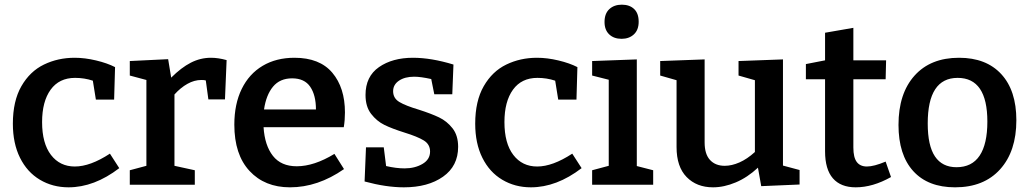

<svg xmlns="http://www.w3.org/2000/svg" viewBox="-20 -790 4402 821"><path d="M490 -71Q383 11 273 11Q205 11 150.5 -21.5Q96 -54 65.5 -115.5Q35 -177 35 -261Q35 -358 71.5 -421.5Q108 -485 168 -514Q228 -543 299 -543Q343 -543 391 -531.5Q439 -520 472 -503L468 -364H390L377 -445Q341 -457 301 -457Q233 -457 196.5 -406.5Q160 -356 160 -268Q160 -177 198 -127.5Q236 -78 300 -78Q366 -78 450 -133Z M949 -533 942 -365H871L860 -446Q854 -448 841 -448Q811 -448 781.5 -431.5Q752 -415 726 -386V-81L813 -62V0H535V-62L606 -81V-448L535 -467V-529L699 -537L712 -458Q755 -501 796 -522Q837 -543 882 -543Q913 -543 949 -533Z M1410 -132 1451 -67Q1339 11 1220 11Q1112 11 1047 -59Q982 -129 982 -257Q982 -345 1013.5 -409.5Q1045 -474 1103 -508.5Q1161 -543 1239 -543Q1347 -543 1401 -479Q1455 -415 1455 -309Q1455 -276 1450 -246H1107Q1112 -168 1147 -123.5Q1182 -79 1249 -79Q1323 -79 1410 -132ZM1109 -322H1331Q1331 -383 1306.5 -419Q1282 -455 1229 -455Q1177 -455 1147.5 -419.5Q1118 -384 1109 -322Z M1771 -321Q1824 -304 1857.5 -288Q1891 -272 1915 -241.5Q1939 -211 1939 -162Q1939 -80 1874.5 -34.5Q1810 11 1707 11Q1631 11 1539 -14L1545 -160H1621L1631 -80Q1674 -70 1710 -70Q1754 -70 1786.5 -89Q1819 -108 1819 -142Q1819 -173 1792 -189.5Q1765 -206 1710 -223Q1656 -240 1623.5 -256Q1591 -272 1567 -303Q1543 -334 1543 -384Q1543 -463 1600.5 -503Q1658 -543 1746 -543Q1824 -543 1919 -514L1914 -387H1837L1824 -452Q1779 -462 1751 -462Q1711 -462 1686 -445Q1661 -428 1661 -400Q1661 -370 1687.5 -354Q1714 -338 1771 -321Z M2467 -71Q2360 11 2250 11Q2182 11 2127.5 -21.5Q2073 -54 2042.5 -115.5Q2012 -177 2012 -261Q2012 -358 2048.5 -421.5Q2085 -485 2145 -514Q2205 -543 2276 -543Q2320 -543 2368 -531.5Q2416 -520 2449 -503L2445 -364H2367L2354 -445Q2318 -457 2278 -457Q2210 -457 2173.5 -406.5Q2137 -356 2137 -268Q2137 -177 2175 -127.5Q2213 -78 2277 -78Q2343 -78 2427 -133Z M2703 -536V-80L2773 -62V0H2512V-62L2583 -81V-449L2512 -467V-529ZM2565 -696Q2565 -732 2585.5 -751Q2606 -770 2639 -770Q2672 -770 2691.5 -751.5Q2711 -733 2711 -697Q2711 -662 2690.5 -643Q2670 -624 2638 -624Q2605 -624 2585 -643Q2565 -662 2565 -696Z M3328 -82 3399 -63V-1L3235 6L3221 -73Q3176 -31 3126 -10Q3076 11 3029 11Q2959 11 2916 -33Q2873 -77 2873 -161V-447L2803 -467V-529L2993 -536V-181Q2993 -131 3016 -106Q3039 -81 3079 -81Q3109 -81 3142 -95.5Q3175 -110 3208 -140V-447L3138 -467V-529L3328 -536Z M3790 -33Q3712 11 3639 11Q3575 11 3541.5 -27.5Q3508 -66 3508 -143V-451H3426V-516L3508 -532V-650L3629 -671V-532H3769L3767 -451H3629V-159Q3629 -117 3643.5 -97.5Q3658 -78 3687 -78Q3717 -78 3767 -99Z M4326 -276Q4326 -143 4256.5 -66Q4187 11 4064 11Q3948 11 3885 -58.5Q3822 -128 3822 -256Q3822 -390 3890.5 -466.5Q3959 -543 4081 -543Q4197 -543 4261.5 -473Q4326 -403 4326 -276ZM3947 -262Q3947 -167 3978 -121Q4009 -75 4070 -75Q4136 -75 4169 -124.5Q4202 -174 4202 -270Q4202 -457 4075 -457Q3947 -457 3947 -262Z"/></svg>

Font: Bitter Pro SemiBold
Style: Regular
Weight: 600
Designer: Sol Matas, and Bitter project Authors
Foundry: Sol Matas
Version: Version 1.010